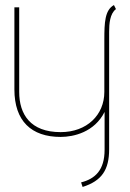

<svg xmlns="http://www.w3.org/2000/svg" viewBox="-20 -530 513 760"><path d="M307 210C383 186 412 142 412 61V-404C412 -436 415 -476 439 -494L431 -510C395 -490 393 -441 393 -373V-166C393 -75 324 -7 220 -7C100 -7 56 -78 56 -166V-501H37V-176C37 -51 104 12 220 12C272 12 354 -7 394 -87V63C394 144 356 178 301 192Z"/></svg>

Font: Advent Pro
Style: Thin
Weight: 100
Designer: Andreas Kalpakidis
Foundry: Andreas Kalpakidis
Version: Version 2.002 2007